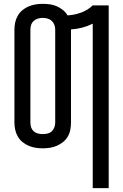

<svg xmlns="http://www.w3.org/2000/svg" viewBox="-20 -763 640 998"><path d="M462 215V-640Q436 -627 407.5 -619.5Q379 -612 349 -610Q349 -610 349 -609.5Q349 -609 349 -609V-126Q349 -107 345.5 -88.5Q342 -70 332.5 -53.5Q323 -37 308 -25Q293 -13 276 -5.5Q259 2 240 5Q221 8 202 8Q183 8 164.5 5Q146 2 128.5 -5.5Q111 -13 96.5 -25Q82 -37 72.5 -53.5Q63 -70 59 -88.5Q55 -107 55 -126V-609Q55 -628 59 -646.5Q63 -665 72.5 -681.5Q82 -698 96.5 -710Q111 -722 128.5 -729.5Q146 -737 164.5 -740Q183 -743 202 -743Q221 -743 239.5 -740.5Q258 -738 275 -730.5Q292 -723 307 -711Q322 -699 331 -683Q367 -685 401.5 -697.5Q436 -710 462 -735H545V215ZM202 -66Q215 -66 227.5 -69Q240 -72 249 -80.5Q258 -89 262.5 -101Q267 -113 267 -126V-609Q267 -622 262.5 -634Q258 -646 249 -654.5Q240 -663 227.5 -666.5Q215 -670 202 -670Q190 -670 177.5 -666.5Q165 -663 155.5 -654.5Q146 -646 142 -634Q138 -622 138 -609V-126Q138 -113 142 -101Q146 -89 155.5 -80.5Q165 -72 177.5 -69Q190 -66 202 -66Z"/></svg>

Font: Iosevka SS04 Extended
Style: Regular
Weight: 400
Width: 7
Monospace: yes
Designer: Belleve Invis
Foundry: Belleve Invis
Version: Version 19.0.0; ttfautohint (v1.8.4)